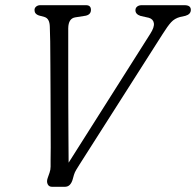

<svg xmlns="http://www.w3.org/2000/svg" viewBox="-20 -720 756 740"><path d="M502 -680.5Q502 -689.5 508.8 -694.8Q515.5 -700 526 -700H691Q715.5 -700 715.5 -682Q715.5 -665 694.5 -659L674 -654.5Q653 -649 639.5 -634.2Q626 -619.5 606 -587.5L286.5 -86Q279.5 -75 273.8 -65.5Q268 -56 265 -46L260.5 -30Q257 -16.5 249.5 -8.2Q242 0 229.5 0H181Q168.5 0 163.8 -10Q159 -20 163.5 -33L171 -54.5Q175 -66 175 -77.5Q175 -89 175 -103Q175.5 -115 175.5 -152.5Q175.5 -190 175.2 -242.8Q175 -295.5 174.8 -353.5Q174.5 -411.5 174.2 -465.8Q174 -520 173.5 -560.2Q173 -600.5 172 -616.5Q171.5 -648.5 151.5 -654.5L129.5 -660.5Q113 -666 113 -681.5Q113 -689.5 119.5 -694.8Q126 -700 135 -700H311.5Q330.5 -700 330.5 -682Q330.5 -664 310.5 -659.5L269.5 -653Q243.5 -648.5 243 -611Q243 -595.5 243 -550.8Q243 -506 243 -445Q243 -384 243.2 -318Q243.5 -252 243.8 -192.5Q244 -133 244.5 -93L559 -589.5Q575.5 -615 573 -630.8Q570.5 -646.5 553.5 -651.5L522 -658.5Q502 -665 502 -680.5Z"/></svg>

Font: Fraunces 72pt S100 Light
Style: Italic
Weight: 300
Italic angle: -16°
Version: Version 1.000; ttfautohint (v1.8.3)